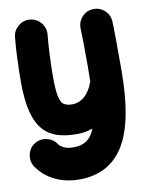

<svg xmlns="http://www.w3.org/2000/svg" viewBox="-93 -625 761 987"><g transform="rotate(-10 287.5 -131.0)"><path d="M133.8 -557.6C110.8 -560.1 90.8 -554.2 72.8 -539.6C54.7 -524.9 43.9 -506.3 41.5 -483.4C34.7 -425.3 31.2 -316.9 31.2 -248.5C31.2 4.4 117.7 64 271.5 64C299.3 64 325.7 59.1 351.6 49.8C329.6 106.4 294.4 127.9 240.2 127.9C202.6 127.9 176.8 117.2 162.1 96.2C149.4 77.1 131.3 65.9 108.4 61.5C85.4 57.1 64.5 61.5 45.4 74.2C26.4 86.9 15.1 105 10.7 127.9C6.3 150.9 10.7 171.9 23.4 190.9C69.8 257.8 147.9 295.9 240.2 295.9C345.2 295.9 422.9 254.4 474.1 171.9C525.4 88.9 550.8 -41.5 550.8 -219.7C550.8 -383.8 550.3 -434.1 548.3 -474.1C547.4 -497.1 538.6 -516.6 521.5 -532.2C504.4 -547.9 483.9 -555.2 460.9 -554.2C438 -553.2 418.9 -544.4 403.3 -527.3C387.7 -510.3 380.4 -489.7 381.3 -466.8C382.8 -429.2 383.8 -360.4 383.8 -266.6C383.8 -238.8 383.3 -213.4 382.8 -190.4C361.3 -129.4 322.8 -90.8 271.5 -90.8C253.9 -90.8 239.7 -94.2 229 -100.6C218.3 -106.9 210.4 -121.6 205.6 -144C200.7 -166 198.2 -201.2 198.2 -248.5C198.2 -301.3 201.7 -403.8 208.5 -464.8C210.9 -487.8 205.1 -508.3 190.4 -526.9C175.3 -544.9 156.7 -555.2 133.8 -557.6Z"/></g></svg>

Font: Mikhak Black
Style: Regular
Weight: 900
Designer: Amin Abedi
Version: Version 3.2